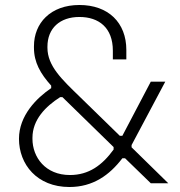

<svg xmlns="http://www.w3.org/2000/svg" viewBox="-20 -734 720 769"><path d="M56 -178C56 -76 128 15 258 15C352 15 418 -32 470 -100H481L584 0H654L507 -144V-153L642 -407H584L470 -190H460L300 -346C229 -415 170 -469 170 -543V-547C170 -621 220 -666 298 -666C376 -666 432 -623 432 -531V-496H486V-534C486 -643 414 -714 298 -714C182 -714 116 -641 116 -549V-543C116 -484 142 -439 185 -391V-381C126 -341 56 -271 56 -178ZM110 -178V-182C110 -255 163 -308 221 -345H230L435 -145V-135C389 -72 336 -33 260 -33C162 -33 110 -104 110 -178Z"/></svg>

Font: Space Text Light
Style: Regular
Weight: 300
Designer: Florian Karsten (Space Text), Colophon Foundry (Space Mono)
Foundry: Florian Karsten
Version: Version 1.003;PS 001.003;hotconv 1.0.88;makeotf.lib2.5.64775